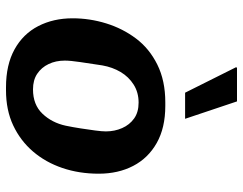

<svg xmlns="http://www.w3.org/2000/svg" viewBox="-105 -695 810 640"><g transform="rotate(90 300.0 -375.0)"><path d="M271 10Q196 10 144.5 -18.5Q93 -47 67 -97.5Q41 -148 41 -212Q41 -269 58 -324Q75 -379 108.5 -423.5Q142 -468 195.5 -494.5Q249 -521 321 -521H333Q406 -521 456.5 -492.5Q507 -464 533 -414Q559 -364 559 -299Q559 -234 540 -178Q521 -122 485 -80Q449 -38 398 -14Q347 10 281 10ZM278 -80Q329 -80 359 -111.5Q389 -143 399 -189Q404 -213 408 -239Q412 -265 415 -287.5Q418 -310 418 -323Q418 -352 407 -377Q396 -402 375 -417Q354 -432 322 -432Q288 -432 262 -415.5Q236 -399 220 -372Q204 -345 198 -311Q192 -271 187 -238Q182 -205 182 -186Q182 -156 193.5 -132Q205 -108 226 -94Q247 -80 278 -80ZM289 -587 204 -757 206 -760H318L376 -587Z"/></g></svg>

Font: Chivo Mono SemiBold
Style: Italic
Weight: 600
Italic angle: -8.05°
Monospace: yes
Version: Version 1.008